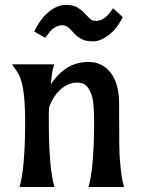

<svg xmlns="http://www.w3.org/2000/svg" viewBox="-20 -752 613 772"><path d="M58.6 0Q81.1 -77.1 81.1 -265.1Q81.1 -398.9 57.6 -447.8Q51.8 -460 44.4 -470.7L28.3 -493.2H197.8Q190.4 -468.8 188 -447.3L184.1 -412.1Q243.2 -502.9 334.5 -502.9Q393.6 -502.9 426.8 -457Q459 -412.1 459 -335.4V-283.2Q459 -148.9 461.4 -119.1Q463.9 -89.4 465.3 -73.7Q466.8 -58.1 468.8 -45.9Q472.2 -22.9 479 0H335.9Q358.4 -77.1 358.4 -265.1Q358.4 -340.3 348.9 -368.2Q339.4 -396 326.2 -408Q313 -419.9 291.5 -419.9Q252 -419.9 219.7 -388.7Q191.9 -361.8 177.2 -320.3Q176.3 -307.1 176.3 -293V-265.1Q176.3 -77.1 198.7 0ZM117.7 -625.5Q142.1 -677.2 176.8 -704.8Q211.4 -732.4 242.9 -732.4Q274.4 -732.4 290.8 -722.4Q307.1 -712.4 318.8 -700.2Q318.8 -700.2 340.3 -677.7Q350.1 -668 364 -668Q377.9 -668 388.4 -672.9Q398.9 -677.7 407.2 -685.3Q415.5 -692.9 422.4 -702.1L434.6 -718.8L473.6 -683.1Q450.2 -635.7 416.7 -610.8Q383.3 -585.9 356.9 -585.9Q330.6 -585.9 317.6 -590.8Q304.7 -595.7 294.9 -602.8Q285.2 -609.9 277.8 -618.2Q277.8 -618.2 263.2 -633.8Q247.1 -650.4 232.7 -650.4Q218.3 -650.4 207.8 -645.5Q197.3 -640.6 189 -633.1Q180.7 -625.5 174.3 -616.2Q174.3 -616.2 161.6 -599.6Z"/></svg>

Font: Amarante
Style: Regular
Weight: 400
Designer: Karolina Lach
Foundry: Sorkin Type Co.
Version: Version 1.001